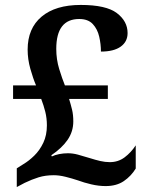

<svg xmlns="http://www.w3.org/2000/svg" viewBox="-20 -744 599 778"><path d="M408 10Q380 10 350 3Q320 -4 296 -13Q272 -21 246 -27.5Q220 -34 198 -34Q164 -34 136.5 -25.5Q109 -17 80 -3L48 14V-62L75 -79Q97 -92 119 -113.5Q141 -135 155.5 -165.5Q170 -196 170 -236Q170 -265 163.5 -291Q157 -317 147 -343H33V-398H126Q114 -426 103 -465Q92 -504 92 -543Q92 -629 148.5 -676.5Q205 -724 307 -724Q410 -724 453.5 -691Q497 -658 497 -610Q497 -575 469 -555Q441 -535 389 -535Q389 -565 382 -595.5Q375 -626 356 -646.5Q337 -667 301 -667Q208 -667 208 -546Q208 -503 220 -464Q232 -425 243 -398H417V-343H260Q267 -320 272 -299.5Q277 -279 277 -252Q277 -211 254 -177.5Q231 -144 188 -115L190 -110Q202 -116 219.5 -119.5Q237 -123 255 -123Q275 -123 295.5 -117.5Q316 -112 345 -103Q367 -96 386.5 -91.5Q406 -87 425 -87Q459 -87 485 -106.5Q511 -126 530 -155V-61Q511 -30 481.5 -10Q452 10 408 10Z"/></svg>

Font: Noto Serif Toto SemiBold
Style: Regular
Weight: 600
Designer: Monotype Design Team
Foundry: Monotype Imaging Inc.
Version: Version 2.001; ttfautohint (v1.8.4.7-5d5b)